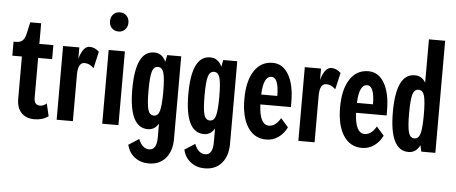

<svg xmlns="http://www.w3.org/2000/svg" viewBox="-60 -909 3078 1297"><g transform="rotate(5 1479.5 -260.0)"><path d="M5 -405V-500H20Q50 -500 65.5 -514Q81 -528 89 -563L106 -640H180V-500H275V-405H180V-135Q180 -85 221 -85Q245 -85 265 -104L285 -19Q246 10 190 10Q135 10 102.5 -23Q70 -56 70 -120V-405Z M559 -369Q529 -398 496 -398Q451 -398 451 -315V0H341V-500H451V-423Q476 -510 521 -510Q555 -510 585 -482Z M650 -500H760V0H650ZM705 -760Q732 -760 749.5 -741.5Q767 -723 767 -695Q767 -667 749.5 -648.5Q732 -630 705 -630Q677 -630 659.5 -648Q642 -666 642 -695Q642 -724 659.5 -742Q677 -760 705 -760Z M985 240Q931 240 891 210Q851 180 838 126L908 81Q934 145 980 145Q1032 145 1032 60V-34Q1006 10 960 10Q832 10 832 -250Q832 -512 960 -510Q1012 -510 1038 -454L1047 -500H1142V60Q1142 143 1100 191.5Q1058 240 985 240ZM952.5 -122Q963 -85 992 -85Q1021 -85 1031.5 -122Q1042 -159 1042 -250Q1042 -341 1031.5 -378Q1021 -415 992 -415Q963 -415 952.5 -378Q942 -341 942 -250Q942 -159 952.5 -122Z M1365 240Q1311 240 1271 210Q1231 180 1218 126L1288 81Q1314 145 1360 145Q1412 145 1412 60V-34Q1386 10 1340 10Q1212 10 1212 -250Q1212 -512 1340 -510Q1392 -510 1418 -454L1427 -500H1522V60Q1522 143 1480 191.5Q1438 240 1365 240ZM1332.5 -122Q1343 -85 1372 -85Q1401 -85 1411.5 -122Q1422 -159 1422 -250Q1422 -341 1411.5 -378Q1401 -415 1372 -415Q1343 -415 1332.5 -378Q1322 -341 1322 -250Q1322 -159 1332.5 -122Z M1762 -510Q1831 -510 1870.5 -442Q1910 -374 1910 -255V-223H1703Q1708 -87 1772 -85Q1818 -85 1851 -143L1902 -85Q1882 -43 1845.5 -16.5Q1809 10 1762 10Q1682 10 1637 -59Q1592 -128 1592 -250Q1592 -372 1637 -441Q1682 -510 1762 -510ZM1703 -290H1812Q1811 -415 1762 -415Q1707 -415 1703 -290Z M2198 -369Q2168 -398 2135 -398Q2090 -398 2090 -315V0H1980V-500H2090V-423Q2115 -510 2160 -510Q2194 -510 2224 -482Z M2411 -510Q2480 -510 2519.5 -442Q2559 -374 2559 -255V-223H2352Q2357 -87 2421 -85Q2467 -85 2500 -143L2551 -85Q2531 -43 2494.5 -16.5Q2458 10 2411 10Q2331 10 2286 -59Q2241 -128 2241 -250Q2241 -372 2286 -441Q2331 -510 2411 -510ZM2352 -290H2461Q2460 -415 2411 -415Q2356 -415 2352 -290Z M2814 0 2804 -43Q2779 10 2727 10Q2599 10 2599 -250Q2599 -512 2727 -510Q2774 -510 2799 -466V-760H2909V0ZM2719.5 -122Q2730 -85 2759 -85Q2788 -85 2798.5 -122Q2809 -159 2809 -250Q2809 -341 2798.5 -378Q2788 -415 2759 -415Q2730 -415 2719.5 -378Q2709 -341 2709 -250Q2709 -159 2719.5 -122Z"/></g></svg>

Font: Gully ECD Medium
Style: Regular
Weight: 500
Width: 2
Designer: jaikishan Patel
Foundry: MagicType
Version: Version 1.000;Glyphs 3.2 (3242)